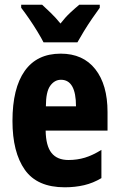

<svg xmlns="http://www.w3.org/2000/svg" viewBox="-20 -786 505 816"><path d="M238 -558Q333 -558 385 -492Q437 -426 437 -310V-231H174Q175 -166 199 -136Q223 -106 271 -106Q308 -106 341 -116Q374 -126 411 -149V-29Q376 -8 337.5 1Q299 10 255 10Q138 10 85.5 -64.5Q33 -139 33 -272Q33 -411 85 -484.5Q137 -558 238 -558ZM239 -447Q212 -447 193.5 -421.5Q175 -396 175 -334H303Q303 -447 239 -447ZM165 -606Q156 -624 139 -652Q122 -680 103 -707.5Q84 -735 70 -753V-766H159Q174 -752 195.5 -731.5Q217 -711 237 -686Q258 -713 278.5 -732Q299 -751 317 -766H404V-753Q390 -734 371.5 -707Q353 -680 336.5 -653Q320 -626 309 -606Z"/></svg>

Font: Noto Sans Telugu ExtraCondensed ExtraBold
Style: Regular
Weight: 800
Width: 2
Designer: Jelle Bosma - Monotype Design Team
Foundry: Monotype Imaging Inc.
Version: Version 2.005; ttfautohint (v1.8.4.7-5d5b)